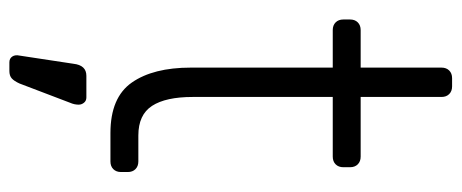

<svg xmlns="http://www.w3.org/2000/svg" viewBox="-300 -450 960 399"><g transform="rotate(90 179.5 -250.0)"><path d="M20 0ZM261 -58H315Q325 -58 331 -52Q337 -46 337 -36V-22Q337 -12 331 -6Q325 0 315 0H256Q182 0 151 -44.5Q120 -89 120 -167V-462H42Q32 -462 26 -468Q20 -474 20 -484V-498Q20 -508 26 -514Q32 -520 42 -520H120V-688Q120 -698 126 -704Q132 -710 142 -710H159Q169 -710 175 -704Q181 -698 181 -688V-520H305Q315 -520 321 -514Q327 -508 327 -498V-484Q327 -474 321 -468Q315 -462 305 -462H181V-171Q181 -115 199.5 -86.5Q218 -58 261 -58ZM137 50H182Q189 50 193 55Q197 60 197 66Q197 75 193 84L153 189Q148 200 142.5 205Q137 210 127 210H109Q101 210 97 204Q93 198 95 189L112 77Q115 50 137 50Z"/></g></svg>

Font: Hezaedrus Light
Style: Regular
Weight: 300
Designer: Hubert & Fischer
Foundry: Hubert & Fischer
Version: Version 1.10;September 3, 2019;FontCreator 11.5.0.2425 64-bi